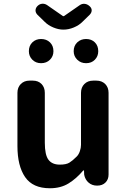

<svg xmlns="http://www.w3.org/2000/svg" viewBox="-20 -990 677 1024"><path d="M246 14Q155 14 114 -45.5Q73 -105 73 -211V-495Q73 -524 91 -542Q109 -560 137 -560H155Q184 -560 201.5 -542Q219 -524 219 -495V-229Q219 -164 238.5 -138Q258 -112 299 -112Q333 -112 350 -122.5Q367 -133 389 -155Q400 -166 406 -184Q412 -202 412 -217V-495Q412 -524 430 -542Q448 -560 477 -560H494Q523 -560 541 -542Q559 -524 559 -495V-59Q559 -33 542.5 -16.5Q526 0 498 0Q471 0 452.5 -16Q434 -32 429 -58L428 -81H424Q388 -38 346 -12Q304 14 246 14ZM318 -832Q292 -832 264.5 -843.5Q237 -855 219 -873L179 -912Q169 -923 169.5 -935.5Q170 -948 180 -958Q191 -969 205 -970Q219 -971 231 -963L316 -904H321L406 -963Q418 -971 432 -969.5Q446 -968 458 -957Q469 -947 469 -935Q469 -923 459 -912L419 -873Q401 -855 373.5 -843.5Q346 -832 318 -832ZM199 -653Q171 -653 152.5 -671.5Q134 -690 134 -717Q134 -746 152.5 -764Q171 -782 199 -782Q228 -782 246.5 -764Q265 -746 265 -717Q265 -690 246.5 -671.5Q228 -653 199 -653ZM439 -653Q411 -653 392 -671.5Q373 -690 373 -717Q373 -746 392 -764Q411 -782 439 -782Q468 -782 486 -764Q504 -746 504 -717Q504 -690 486 -671.5Q468 -653 439 -653Z"/></svg>

Font: Chiron GoRound TC
Style: Bold
Weight: 700
Designer: Ryoko NISHIZUKA 西塚涼子 (kana, bopomofo & ideographs); Paul D. Hunt (Latin, Greek & Cyrillic); Sandoll Communications 산돌커뮤니
Foundry: Adobe
Version: Version 1.000;hotconv 1.1.1;makeotfexe 2.6.0